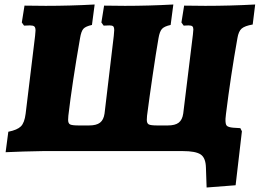

<svg xmlns="http://www.w3.org/2000/svg" viewBox="-20 -672 1155 854"><path d="M983 -144Q982 -120 988.5 -113Q995 -106 1017 -104L1049 -102L1056 -88L1028 152L899 162L896 74Q895 30 872.5 15Q850 0 793 0H171L83 2L5 5L17 -86Q57 -94 73 -110Q89 -126 94 -166L136 -512L138 -536Q138 -550 132.5 -554.5Q127 -559 113 -559L87 -558L77 -572L89 -647Q120 -646 183 -646Q291 -646 401 -652L389 -561Q361 -555 351 -544Q341 -533 336 -502Q301 -302 284 -157Q283 -150 283 -139Q283 -123 292 -118.5Q301 -114 330 -114H376Q409 -114 425 -126.5Q441 -139 445 -167L486 -512L488 -537Q488 -551 483.5 -555Q479 -559 467 -559L441 -558L431 -572L443 -647Q474 -646 536 -646Q641 -646 751 -652L739 -561Q711 -555 700.5 -543.5Q690 -532 685 -502Q674 -439 659 -337Q644 -235 634 -157Q633 -150 633 -139Q633 -123 642 -118.5Q651 -114 680 -114H726Q759 -114 775 -126.5Q791 -139 795 -167L838 -518L840 -541Q840 -551 835.5 -555Q831 -559 818 -559L797 -558L787 -572L799 -647Q830 -646 893 -646Q1003 -646 1115 -652L1104 -563Q1069 -557 1055 -545Q1041 -533 1036 -502Q1006 -334 985 -164Q983 -150 983 -144Z"/></svg>

Font: Alegreya Black
Style: Italic
Weight: 900
Italic angle: -7°
Designer: Juan Pablo del Peral
Foundry: Huerta Tipografica
Version: Version 2.007; ttfautohint (v1.6)